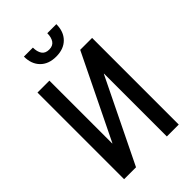

<svg xmlns="http://www.w3.org/2000/svg" viewBox="-266 -1014 1114 1114"><g transform="rotate(-45 290.5 -457.0)"><path d="M415.5 -710.9H513.2V0H415.5V-515.1L414.1 -515.6L162.6 0H64.9V-710.9H162.6V-195.8L164.1 -195.3ZM422.9 -914.1Q422.9 -853 387.2 -817.1Q351.6 -781.2 289.6 -781.2Q227.5 -781.2 192.1 -817.1Q156.7 -853 156.7 -914.1H230.5Q230.5 -879.9 244.4 -859.4Q258.3 -838.9 289.6 -838.9Q320.3 -838.9 334.5 -859.6Q348.6 -880.4 348.6 -914.1Z"/></g></svg>

Font: Franco
Style: Regular
Weight: 400
Designer: Google
Version: Version 1.200311; 2013